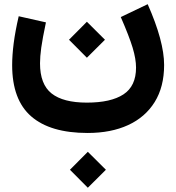

<svg xmlns="http://www.w3.org/2000/svg" viewBox="-20 -403 826 902"><path d="M308.6 394.5 392.6 310.1 477.5 394.5 392.6 479ZM304.2 -216.3 388.2 -300.8 473.1 -216.3 388.2 -131.8ZM547.4 -322.8 673.8 -383.3Q751 -209 751 -97.7Q751 4.9 706.8 76.2Q662.6 147.5 582 184.6Q501.5 221.7 391.6 221.7Q216.3 221.7 126.7 143.8Q37.1 65.9 37.1 -97.2Q37.1 -143.6 44.4 -200.4Q51.8 -257.3 67.9 -326.7L195.8 -297.9Q179.7 -221.7 173.8 -179.2Q168 -136.7 168 -105.5Q168 -6.8 222.4 36.1Q276.9 79.1 388.2 79.1Q501 79.1 560.1 40.3Q619.1 1.5 619.1 -85.4Q619.1 -126 603 -179.2Q586.9 -232.4 547.4 -322.8Z"/></svg>

Font: Estedad-FD Bold
Style: Regular
Weight: 700
Designer: Amin Abedi
Version: Version 7.3